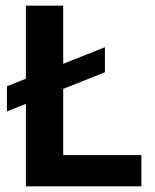

<svg xmlns="http://www.w3.org/2000/svg" viewBox="-20 -659 547 679"><path d="M351 -492V-403.5L4.5 -265V-354ZM203.5 0H71.5V-639H203.5ZM145.5 -110.5H480V0H145.5Z"/></svg>

Font: Anek Latin Medium SemiBold
Style: Regular
Weight: 600
Version: Version 1.003